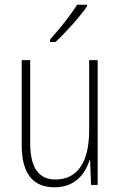

<svg xmlns="http://www.w3.org/2000/svg" viewBox="-20 -784 511 814"><path d="M349 -757V-764H307C277 -716 235 -665 192 -616V-606H215C258 -645 317 -711 349 -757ZM394 -529H358V-232C358 -90 304 -23 215 -23C146 -23 108 -70 108 -178V-529H72V-170C72 -51 117 10 211 10C299 10 341 -47 360 -105H362L366 0H394Z"/></svg>

Font: Noto Sans Bengali Condensed ExtraLight
Style: Regular
Weight: 200
Width: 3
Designer: Joana Ranito - Universal Thirst; Jelle Bosma - Monotype Design Team
Foundry: Universal Thirst ehf.
Version: Version 3.000